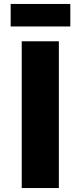

<svg xmlns="http://www.w3.org/2000/svg" viewBox="-20 -952 408 972"><path d="M90 0V-743H278V0ZM34 -818V-932H336V-818Z"/></svg>

Font: Koeln Type Sans ExtraBold
Style: Regular
Weight: 800
Designer: Eben Sorkin
Foundry: Eben Sorkin
Version: Version 2.001